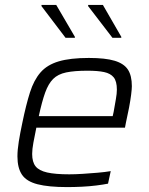

<svg xmlns="http://www.w3.org/2000/svg" viewBox="-20 -754 607 782"><path d="M253 8Q178 8 133 -3.5Q88 -15 69.5 -42.5Q51 -70 51 -117Q51 -143 56.5 -177.5Q62 -212 71 -254Q86 -327 102 -377.5Q118 -428 145 -459Q172 -490 219 -504Q266 -518 342 -518Q409 -518 447 -506.5Q485 -495 501 -470.5Q517 -446 517 -403Q517 -391 514 -367.5Q511 -344 505.5 -315Q500 -286 493 -255L489 -234H128Q121 -200 116 -173Q111 -146 111 -127Q111 -94 125 -76.5Q139 -59 172 -51.5Q205 -44 262 -44Q287 -44 317.5 -46Q348 -48 377.5 -50.5Q407 -53 431 -57L420 -6Q400 -2 372 1.5Q344 5 313 6.5Q282 8 253 8ZM138 -281H439L443 -299Q448 -328 452 -350.5Q456 -373 456 -389Q456 -423 443 -439Q430 -455 404 -460.5Q378 -466 336 -466Q283 -466 249.5 -459Q216 -452 196.5 -432.5Q177 -413 164 -377Q151 -341 138 -281ZM247 -600 149 -729V-734H209L285 -604V-600ZM438 -600 339 -729V-734H399L474 -604V-600Z"/></svg>

Font: Saira Thin Light
Style: Italic
Weight: 300
Italic angle: -12°
Version: Version 1.101